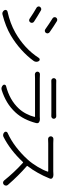

<svg xmlns="http://www.w3.org/2000/svg" viewBox="912 -1704 820 2685"><g transform="rotate(90 1322.5 -361.0)"><path d="M236.3 -685.5Q223.6 -693.4 220.2 -707.5Q216.8 -721.7 224.6 -734.4Q233.4 -747.1 248 -750Q252 -751 256.8 -751Q266.6 -751 275.4 -746.1Q345.7 -703.1 429.7 -644.5Q442.4 -635.7 445.3 -620.6Q448.2 -605.5 439.5 -592.8Q430.7 -580.1 415.5 -577.6Q400.4 -575.2 388.7 -584Q313.5 -637.7 236.3 -685.5ZM182.6 14.6Q175.8 16.6 168.9 16.6Q158.2 16.6 147.5 11.7Q130.9 3.9 122.1 -11.7Q114.3 -25.4 120.6 -39.1Q127 -52.7 141.6 -55.7Q306.6 -91.8 435.5 -165Q661.1 -293.9 790 -494.1Q797.9 -505.9 812 -505.9Q826.2 -505.9 834 -493.2Q843.8 -477.5 843.8 -459Q843.8 -438.5 832 -421.9Q766.6 -331.1 673.8 -247.6Q581.1 -164.1 473.6 -100.6Q352.5 -29.3 182.6 14.6ZM86.9 -461.9Q74.2 -468.8 71.3 -483.4Q69.3 -487.3 69.3 -491.2Q69.3 -501 75.2 -509.8Q84 -522.5 98.6 -526.4Q103.5 -527.3 108.4 -527.3Q118.2 -527.3 127 -521.5Q216.8 -469.7 281.2 -426.8Q294.9 -418.9 297.9 -403.3Q298.8 -399.4 298.8 -394.5Q298.8 -383.8 292 -374Q284.2 -361.3 269.5 -358.4Q265.6 -358.4 261.7 -358.4Q251 -358.4 242.2 -364.3Q161.1 -419.9 86.9 -461.9Z M1631.8 -507.8Q1637.7 -508.8 1643.6 -508.8Q1669.9 -508.8 1686.5 -498Q1702.1 -488.3 1702.1 -469.7Q1702.1 -462.9 1700.2 -454.1Q1653.3 -277.3 1553.7 -168.9Q1487.3 -96.7 1408.7 -49.8Q1330.1 -2.9 1237.3 26.4Q1227.5 29.3 1218.8 29.3Q1210 29.3 1200.2 26.4Q1181.6 20.5 1168.9 5.9Q1160.2 -4.9 1164.6 -18.6Q1168.9 -32.2 1182.6 -35.2Q1376 -85 1494.1 -210Q1537.1 -254.9 1568.4 -314.5Q1599.6 -374 1614.3 -432.6Q1615.2 -435.5 1613.3 -438Q1611.3 -440.4 1608.4 -440.4H1077.1Q1051.8 -440.4 1019.5 -438.5Q1003.9 -438.5 992.7 -448.7Q981.4 -459 981.4 -474.1Q981.4 -489.3 992.7 -499.5Q1003.9 -509.8 1019.5 -508.8Q1052.7 -506.8 1077.1 -506.8H1608.4Q1621.1 -506.8 1631.8 -507.8ZM1108.4 -668Q1108.4 -668 1107.4 -668Q1092.8 -668 1083 -677.7Q1072.3 -688.5 1072.3 -703.1Q1072.3 -717.8 1083 -727.5Q1092.8 -737.3 1106.4 -737.3Q1107.4 -737.3 1108.4 -737.3Q1130.9 -736.3 1158.2 -736.3H1553.7Q1582 -736.3 1604.5 -737.3Q1605.5 -737.3 1605.5 -737.3Q1620.1 -737.3 1629.9 -727.5Q1640.6 -717.8 1640.6 -703.1Q1640.6 -688.5 1629.9 -678.2Q1619.1 -668 1604.5 -668Q1580.1 -668.9 1551.8 -668.9H1158.2Q1132.8 -668.9 1108.4 -668Z M2417 -697.3Q2422.9 -697.3 2427.7 -697.3Q2451.2 -697.3 2467.8 -684.6Q2477.5 -677.7 2479 -665.5Q2480.5 -653.3 2474.6 -642.6Q2469.7 -633.8 2467.8 -627Q2440.4 -558.6 2396 -479Q2351.6 -399.4 2301.8 -335.9Q2296.9 -330.1 2302.7 -325.2Q2435.5 -210 2564.5 -61.5Q2575.2 -49.8 2575.2 -35.2Q2575.2 -15.6 2560.5 -2.9Q2548.8 6.8 2535.2 6.8Q2533.2 6.8 2531.2 6.8Q2514.6 4.9 2503.9 -7.8Q2389.6 -150.4 2255.9 -271.5Q2250 -276.4 2245.1 -270.5Q2078.1 -92.8 1894.5 0Q1882.8 5.9 1870.1 5.9Q1865.2 5.9 1859.4 4.9Q1841.8 2 1829.1 -11.7Q1821.3 -19.5 1821.3 -30.3Q1821.3 -33.2 1821.3 -36.1Q1824.2 -50.8 1837.9 -56.6Q1942.4 -103.5 2038.6 -178.2Q2134.8 -252.9 2212.9 -339.8Q2264.6 -397.5 2312 -476.6Q2359.4 -555.7 2379.9 -618.2Q2380.9 -620.1 2379.4 -622.6Q2377.9 -625 2375 -625H1983.4Q1960.9 -625 1925.8 -623Q1909.2 -622.1 1897.5 -633.3Q1885.7 -644.5 1885.7 -660.6Q1885.7 -676.8 1897.5 -687.5Q1908.2 -697.3 1922.9 -697.3Q1923.8 -697.3 1925.8 -697.3Q1960.9 -695.3 1983.4 -695.3H2375Q2397.5 -695.3 2417 -697.3Z"/></g></svg>

Font: Gen Jyuu Gothic P Normal
Style: Regular
Weight: 300
Designer: [Source Han Sans]
Ryoko NISHIZUKA  (kana & ideographs); Paul D. Hunt (Latin, Greek & Cyrillic); Wenlong ZHANG  (bopomofo
Version: Version 1.002.20150607